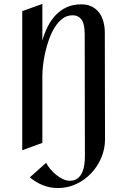

<svg xmlns="http://www.w3.org/2000/svg" viewBox="-20 -741 591 965"><path d="M405.8 -541Q405.8 -552.7 405.8 -566.7Q405.8 -580.6 404.5 -594.2Q403.3 -607.9 399.9 -620.6Q396.5 -633.3 389.6 -642.8Q382.8 -652.3 371.8 -658.2Q360.8 -664.1 344.2 -664.1Q316.4 -664.1 294.4 -647.5Q272.5 -630.9 255.6 -604.2Q238.8 -577.6 226.8 -544.2Q214.8 -510.7 207.3 -477.1Q199.7 -443.4 196.3 -412.6Q192.9 -381.8 192.9 -360.8V-22.9L91.8 14.2V-685.1L192.9 -721.2V-537.1Q202.6 -572.8 219 -605.7Q235.4 -638.7 259 -664.1Q282.7 -689.5 314.7 -704.3Q346.7 -719.2 388.2 -719.2Q419.4 -719.2 441.9 -707.8Q464.4 -696.3 478.8 -676.8Q493.2 -657.2 500 -631.3Q506.8 -605.5 506.8 -577.1L507.8 -40.5Q507.8 7.8 489 52Q470.2 96.2 438 130.1Q405.8 164.1 362.8 184.1Q319.8 204.1 271 204.1Q231 204.1 195.6 189.9Q160.2 175.8 129.9 150.4L211.9 77.1Q219.2 92.3 232.4 108.2Q245.6 124 261.7 137.2Q277.8 150.4 295.7 158.9Q313.5 167.5 331.1 167.5Q355 167.5 369.9 155.8Q384.8 144 392.8 126.2Q400.9 108.4 403.8 87.2Q406.7 65.9 406.7 47.4Z"/></svg>

Font: Redressed
Style: Regular
Weight: 400
Designer: Astigmatic (AOETI)
Foundry: Astigmatic (AOETI)
Version: Version 1.000